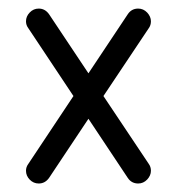

<svg xmlns="http://www.w3.org/2000/svg" viewBox="-20 -432 416 452"><path d="M41.2 -381.8Q41.2 -393.5 50 -402.6Q58.8 -411.8 71.2 -411.8Q85.9 -411.8 95.3 -398.8L188.2 -259.4L280.6 -398.2Q289.4 -411.8 305.3 -411.8Q317.6 -411.8 326.5 -402.4Q335.3 -392.9 335.3 -381.8Q335.3 -372.4 330 -365.3L223.5 -205.9L330 -46.5Q335.3 -39.4 335.3 -30Q335.3 -18.8 326.5 -9.4Q317.6 0 305.3 0Q289.4 0 280.6 -13.5L188.2 -152.4L95.3 -12.9Q85.9 0 71.2 0Q58.8 0 50 -9.1Q41.2 -18.2 41.2 -30Q41.2 -38.8 46.5 -45.9L152.9 -205.9L46.5 -365.9Q41.2 -372.9 41.2 -381.8Z"/></svg>

Font: OpenGost Type B TT
Style: Regular
Weight: 400
Version: Version 0.3